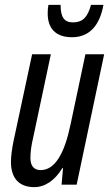

<svg xmlns="http://www.w3.org/2000/svg" viewBox="-20 -759 453 789"><path d="M276 -606C347 -606 390 -654 405 -739H354C340 -687 318 -667 280 -667C244 -667 229 -688 229 -739H179C177 -729 176 -717 176 -704C176 -645 206 -606 276 -606ZM121 10C165 10 206 -18 236 -68H239L233 0H295L408 -536H331L270 -248C245 -128 206 -60 147 -60C118 -60 105 -79 105 -110C105 -135 109 -163 116 -192L189 -536H112L36 -181C30 -153 25 -118 25 -94C25 -27 58 10 121 10Z"/></svg>

Font: Noto Sans ExtraCondensed
Style: Italic
Weight: 400
Width: 2
Italic angle: -12°
Designer: Monotype Design Team
Foundry: Monotype Imaging Inc.
Version: Version 2.013